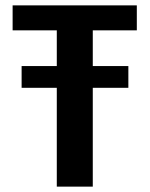

<svg xmlns="http://www.w3.org/2000/svg" viewBox="-20 -695 558 715"><path d="M60.5 -368H458V-449H60.5ZM191.5 0H325.5V-582H489.5V-675H27V-582H191.5Z"/></svg>

Font: Anybody SemiCondensed SemiBold
Style: Regular
Weight: 600
Width: 4
Version: Version 1.113;gftools[0.9.25]